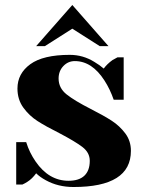

<svg xmlns="http://www.w3.org/2000/svg" viewBox="-20 -735 580 770"><path d="M164 -12Q140 -25 125 -40Q109 -18 90 -6Q81 0 70 5H45V-165H85Q98 -123 123 -87Q176 -10 255 -10Q297 -10 318.5 -30.5Q340 -51 340 -90Q340 -123 310.5 -145.5Q281 -168 218 -201Q164 -228 130.5 -249.5Q97 -271 73.5 -303.5Q50 -336 50 -380Q50 -440 101.5 -477.5Q153 -515 260 -515Q313 -515 358 -487Q380 -474 396 -460Q409 -478 431 -494Q448 -504 451 -505H476V-335H436Q421 -378 399 -412Q349 -490 280 -490Q253 -490 234 -470Q215 -450 215 -420Q215 -382 247 -356.5Q279 -331 344 -298Q397 -271 428.5 -250.5Q460 -230 482.5 -200Q505 -170 505 -130Q505 15 275 15Q213 15 164 -12ZM125 -550 270 -715 415 -550H380L270 -620L160 -550Z"/></svg>

Font: Yeseva One
Style: Regular
Weight: 400
Designer: Jovanny Lemonad
Foundry: Jovanny Lemonad
Version: Version 2.000